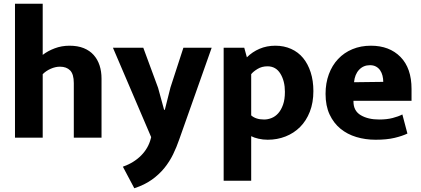

<svg xmlns="http://www.w3.org/2000/svg" viewBox="-20 -735 2250 1025"><path d="M208 0H60V-715H208V-442Q235 -463 272 -477Q309 -491 351 -491Q395 -491 427 -478Q459 -465 480 -441.5Q501 -418 511.5 -386Q522 -354 522 -315V0H374V-291Q374 -339 354.5 -359Q335 -379 300 -379Q276 -379 251 -368Q226 -357 208 -339Z M583 -480H745L824 -266L856 -149H860L890 -268L959 -480H1110L937 9Q923 50 904 89Q885 128 857.5 162Q830 196 791 224Q752 252 697 270L636 155Q695 134 733.5 95Q772 56 785 5L787 -3Z M1409 11Q1384 11 1360 5.5Q1336 0 1321 -8V230H1174V-480H1284L1298 -429Q1327 -458 1365.5 -474.5Q1404 -491 1450 -491Q1496 -491 1534 -474Q1572 -457 1598 -425.5Q1624 -394 1638.5 -349Q1653 -304 1653 -249Q1653 -187 1634 -138.5Q1615 -90 1582 -57Q1549 -24 1504.5 -6.5Q1460 11 1409 11ZM1408 -381Q1378 -381 1355 -367Q1332 -353 1321 -339V-119Q1346 -97 1390 -97Q1410 -97 1430 -105Q1450 -113 1465.5 -130.5Q1481 -148 1491 -176Q1501 -204 1501 -245Q1501 -302 1477 -341.5Q1453 -381 1408 -381Z M2177 -197H1867V-193Q1867 -143 1906 -120Q1945 -97 2004 -97Q2045 -97 2076 -105Q2107 -113 2128 -124L2155 -22Q2128 -9 2086.5 1Q2045 11 1985 11Q1931 11 1882.5 -3.5Q1834 -18 1797.5 -48Q1761 -78 1739.5 -124Q1718 -170 1718 -234Q1718 -291 1735.5 -338.5Q1753 -386 1785 -420Q1817 -454 1861.5 -472.5Q1906 -491 1960 -491Q2059 -491 2118 -431Q2177 -371 2177 -260ZM2026 -298Q2026 -315 2022 -331Q2018 -347 2009.5 -359.5Q2001 -372 1987.5 -379.5Q1974 -387 1955 -387Q1920 -387 1897 -362.5Q1874 -338 1870 -296Z"/></svg>

Font: Mukta Vaani ExtraBold
Style: Regular
Weight: 800
Designer: Noopur Datye, Girish Dalvi, Yashodeep Gholap, Pallavi Karambelkar
Foundry: Ek Type
Version: Version 2.538;PS 1.000;hotconv 16.6.51;makeotf.lib2.5.65220;